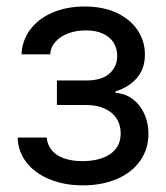

<svg xmlns="http://www.w3.org/2000/svg" viewBox="-20 -557 507 588"><path d="M232.4 -63.5Q266.6 -63.5 293 -72.8Q319.3 -82 334.5 -101.1Q349.6 -120.1 349.6 -148.4Q349.6 -174.8 336.9 -194.3Q324.2 -213.9 300.3 -224.6Q276.4 -235.4 244.1 -235.4H154.3V-310.5H244.1Q291 -310.5 314.9 -331.5Q338.9 -352.5 338.9 -385.7Q338.9 -409.2 327.6 -426.8Q316.4 -444.3 294.9 -454.1Q273.4 -463.9 243.2 -463.9Q212.9 -463.9 188.5 -454.6Q164.1 -445.3 149.4 -428.7Q134.8 -412.1 133.8 -390.6H45.9Q47.9 -433.6 72.8 -466.8Q97.7 -500 141.1 -518.6Q184.6 -537.1 239.3 -537.1Q294.9 -537.1 336.4 -518.1Q377.9 -499 400.9 -465.3Q423.8 -431.6 423.8 -389.6Q423.8 -346.7 399.4 -318.4Q375 -290 334 -277.3V-272.5Q364.3 -270.5 386.7 -253.4Q409.2 -236.3 421.9 -208.5Q434.6 -180.7 434.6 -147.5Q434.6 -100.6 409.2 -64.5Q383.8 -28.3 337.9 -8.8Q292 10.7 233.4 10.7Q177.7 10.7 132.3 -7.8Q86.9 -26.4 61 -59.6Q35.2 -92.8 34.2 -135.7H123Q125 -113.3 138.7 -96.7Q152.3 -80.1 176.8 -71.8Q201.2 -63.5 232.4 -63.5Z"/></svg>

Font: Pretendard JP Variable
Style: Regular
Weight: 400
Designer: Base glyphs from Inter by Rasmus Andersson; Hangul glyphs from Noto Sans CJK(Source Han Sans) by Jang Soo-young and Kang
Foundry: Kil Hyung-jin
Version: Version 1.307;Glyphs 3.2 (3192)